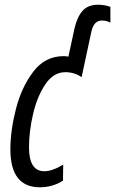

<svg xmlns="http://www.w3.org/2000/svg" viewBox="-20 -784 488 814"><path d="M247 -18 248 -86Q201 -58 168 -58Q103 -58 103 -159Q103 -228 120.5 -302Q138 -376 172.5 -427Q207 -478 257 -478Q295 -478 326 -457L367 -648Q377 -697 412 -697Q432 -697 448 -688V-755Q423 -764 396 -764Q353 -764 330 -738Q307 -712 296 -664L270 -544Q258 -546 250 -546Q171 -546 121 -480Q71 -414 47.5 -322Q24 -230 24 -151Q24 10 149 10Q203 10 247 -18Z"/></svg>

Font: Noto Sans Display Condensed
Style: Italic
Weight: 400
Width: 3
Designer: Monotype Design team
Foundry: Monotype Imaging Inc.
Version: 1.000